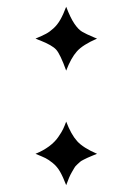

<svg xmlns="http://www.w3.org/2000/svg" viewBox="-20 -539 392 568"><path d="M267.1 -84Q263.2 -82.5 252 -77.9Q240.7 -73.2 238.3 -72Q235.8 -70.8 227.5 -66.7Q219.2 -62.5 217 -60.3Q214.8 -58.1 208.7 -52.7Q202.6 -47.4 200 -42.5Q197.3 -37.6 192.6 -29.8Q188 -22 184.1 -12.7Q180.2 -3.4 175.8 8.8Q166.5 -15.6 157.7 -31Q148.9 -46.4 136.2 -56.6Q123.5 -66.9 114.5 -71.3Q105.5 -75.7 85 -84Q107.9 -93.3 125 -106Q142.1 -118.7 152.3 -133.5Q162.6 -148.4 166.7 -157.2Q170.9 -166 175.8 -179.2Q190.4 -141.1 208.3 -121.3Q226.1 -101.6 267.1 -84ZM267.1 -424.8Q225.1 -406.7 207.5 -387Q189.9 -367.2 175.8 -330.1Q158.2 -378.9 146.2 -392.1Q134.3 -405.3 98.6 -419.4Q95.7 -420.4 94 -421.1Q92.3 -421.9 89.8 -422.9Q87.4 -423.8 85 -424.8Q105 -433.1 116 -439Q127 -444.8 138.4 -455.3Q149.9 -465.8 158.4 -480.7Q167 -495.6 175.8 -519Q188.5 -485.8 200 -469Q211.4 -452.1 222.7 -445.3Q233.9 -438.5 259.8 -427.7Q261.2 -427.2 262.2 -426.8Q263.2 -426.3 264.6 -425.8Q266.1 -425.3 267.1 -424.8Z"/></svg>

Font: Common Serif Medium
Style: Regular
Weight: 500
Designer: Philipp H. Poll, Khaled Hosny
Foundry: Stefan Peev, Context Ltd.
Version: Version 1.026